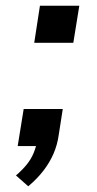

<svg xmlns="http://www.w3.org/2000/svg" viewBox="-20 -512 339 673"><path d="M79 141 36 103Q58 84 73.5 65Q89 46 98 24Q107 2 111 -21L131 0H42L63 -130H200L186 -40Q181 -4 167.5 27Q154 58 132 86.5Q110 115 79 141ZM100 -362 120 -492H258L237 -362Z"/></svg>

Font: Nunito Sans 10pt Expanded SemiBold
Style: Italic
Weight: 600
Width: 7
Italic angle: -9°
Designer: Vernon Adams
Foundry: Vernon Adams
Version: Version 3.101;gftools[0.9.27]